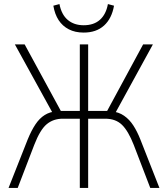

<svg xmlns="http://www.w3.org/2000/svg" viewBox="-20 -923 825 943"><path d="M22 0 116 -238Q134 -282 154 -312Q174 -342 199.5 -358Q225 -374 257 -376L243 -360L53 -705H101L287 -363L270 -378H372V-705H413V-378H515L498 -363L683 -705H731L542 -360L528 -376Q563 -373 589.5 -354.5Q616 -336 635 -306.5Q654 -277 669 -239L763 0H718L637 -211Q610 -280 579 -310Q548 -340 497 -340H413V0H372V-340H288Q242 -340 209.5 -313Q177 -286 148 -211L67 0ZM391 -763Q349 -763 318 -779Q287 -795 268 -824Q249 -853 242 -895L272 -903Q282 -851 313 -825Q344 -799 391 -799Q441 -799 471 -826Q501 -853 510 -903L540 -895Q529 -832 491 -797.5Q453 -763 391 -763Z"/></svg>

Font: Nunito Sans 10pt Condensed ExtraLight
Style: Regular
Weight: 250
Width: 3
Designer: Vernon Adams
Foundry: Vernon Adams
Version: Version 3.101;gftools[0.9.27]